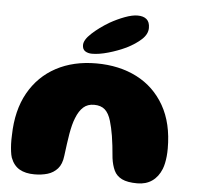

<svg xmlns="http://www.w3.org/2000/svg" viewBox="-50 -728 809 790"><g transform="rotate(5 354.0 -333.0)"><path d="M120.5 11Q83 11 58.5 -3.2Q34 -17.5 22 -49.5Q18.5 -60.5 16.8 -74.5Q15 -88.5 14.2 -105.2Q13.5 -122 14.5 -141.5Q16.5 -244.5 57.2 -317Q98 -389.5 169.5 -427.8Q241 -466 335 -466Q430 -466 502.8 -428.8Q575.5 -391.5 616.8 -319.2Q658 -247 658 -142.5Q658 -125.5 656.5 -110.5Q655 -95.5 652.2 -82.2Q649.5 -69 645 -57.5Q631.5 -24 606.2 -6.5Q581 11 545.5 11Q504.5 11 481.8 -0.2Q459 -11.5 449 -32.8Q439 -54 435 -83.5Q432.5 -112 430 -134.2Q427.5 -156.5 424.5 -174.5Q421.5 -192.5 418.2 -207Q415 -221.5 411 -235Q402 -266 385.5 -280.8Q369 -295.5 340.5 -295.5Q314 -295.5 296.5 -280Q279 -264.5 267 -234Q261.5 -220.5 257.2 -204Q253 -187.5 249.5 -167.8Q246 -148 243 -125Q240 -102 236.5 -75.5Q232.5 -41 215.8 -22.2Q199 -3.5 174.5 3.8Q150 11 120.5 11ZM313.5 -504Q296.5 -504 285 -511.5Q273.5 -519 273.5 -536.5Q273.5 -558 303 -585.2Q332.5 -612.5 373.5 -637Q403.5 -654 434.2 -665.5Q465 -677 487 -677Q511 -677 524.2 -665.8Q537.5 -654.5 537.5 -630Q537.5 -604.5 513.8 -582.5Q490 -560.5 453 -542Q418 -525.5 380.2 -514.8Q342.5 -504 313.5 -504Z"/></g></svg>

Font: Gluten
Style: Bold
Weight: 700
Designer: Tyler Finck
Foundry: Etcetera Type Company
Version: Version 1.204